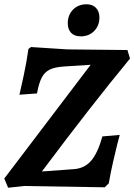

<svg xmlns="http://www.w3.org/2000/svg" viewBox="-24 -873 628 898"><path d="M88 -3 14 5 -4 -38 400 -570 275 -562Q232 -559 208.5 -547.5Q185 -536 171.5 -510.5Q158 -485 149 -436L67 -430Q72 -450 86.5 -518Q101 -586 109 -644L121 -653L291 -642L572 -639L584 -599Q404 -381 172 -71L323 -82Q372 -86 402.5 -121.5Q433 -157 455 -235L536 -242Q533 -232 524.5 -198.5Q516 -165 504 -112Q492 -59 485 -16L466 3ZM293 -764Q293 -803 317.5 -828Q342 -853 381 -853Q409 -853 425 -836Q441 -819 441 -792Q441 -753 416.5 -728Q392 -703 354 -703Q324 -703 308.5 -719.5Q293 -736 293 -764Z"/></svg>

Font: Alegreya SC
Style: Bold Italic
Weight: 700
Italic angle: -7°
Designer: Juan Pablo del Peral
Foundry: Huerta Tipografica
Version: Version 2.007; ttfautohint (v1.6)